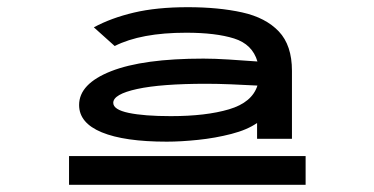

<svg xmlns="http://www.w3.org/2000/svg" viewBox="-20 -653 1040 534"><path d="M444 -259Q326 -259 263 -285Q200 -311 200 -361Q200 -420 289 -455Q378 -490 546 -490Q576 -490 616 -487.5Q656 -485 696 -482Q682 -530 631 -546Q580 -562 498 -562Q372 -562 299 -525L241 -577Q289 -603 352.5 -618Q416 -633 502 -633Q588 -633 653.5 -618.5Q719 -604 755.5 -565.5Q792 -527 792 -456V-267H695V-311Q668 -292 623.5 -280.5Q579 -269 531 -264Q483 -259 444 -259ZM295 -367Q295 -348 338 -339Q381 -330 455 -330Q553 -330 617 -349Q681 -368 696 -415Q661 -417 622.5 -418.5Q584 -420 554 -420Q428 -420 361.5 -405.5Q295 -391 295 -367ZM172 -219H830V-139H172Z"/></svg>

Font: Inconsolata UltraExpanded SemiBold
Style: Regular
Weight: 600
Width: 9
Monospace: yes
Designer: Raph Levien, Cyreal, Brenton Simpson
Foundry: Raph Levien, Cyreal, Google
Version: Version 3.001; ttfautohint (v1.8.2.53-6de2)